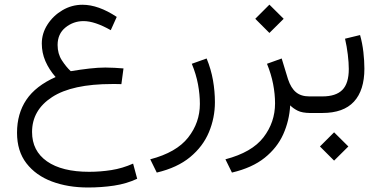

<svg xmlns="http://www.w3.org/2000/svg" viewBox="-20 -499 1685 848"><path d="M469.2 -365.7Q398.4 -405.8 349.1 -405.8Q304.2 -405.8 269.3 -377.7Q234.4 -349.6 234.4 -300.3Q234.4 -261.7 253.2 -232.7Q272 -203.6 292.5 -184.6Q335.9 -191.9 375 -196.3Q414.1 -200.7 445.3 -200.7Q465.8 -200.7 485.8 -199.5Q505.9 -198.2 525.4 -196.8L516.1 -127.4Q502.4 -127.9 492.2 -127.9Q481.9 -127.9 475.1 -127.9Q298.8 -127.9 210.2 -70.3Q121.6 -12.7 121.6 84Q121.6 167.5 187.5 213.6Q253.4 259.8 374 259.8Q423.3 259.8 471.9 252.2Q520.5 244.6 567.9 223.6L585.9 290.5Q539.1 312.5 483.9 320.8Q428.7 329.1 368.7 329.1Q279.8 329.1 209 302.5Q138.2 275.9 96.7 222.2Q55.2 168.5 55.2 87.4Q55.2 2.9 96.4 -58.3Q137.7 -119.6 225.6 -158.7Q196.3 -192.4 180.4 -229.2Q164.6 -266.1 164.6 -306.6Q164.6 -351.6 189.7 -390.6Q214.8 -429.7 255.9 -453.9Q296.9 -478 344.2 -478Q414.6 -478 495.6 -424.3Z M892.6 -240.7Q912.1 -193.4 920.7 -144.5Q929.2 -95.7 929.2 -47.9Q929.2 21.5 902.8 84.7Q876.5 147.9 819.8 194.8Q763.2 241.7 672.4 263.2L643.6 204.6Q759.3 174.3 811 108.4Q862.8 42.5 862.8 -40Q862.8 -81.5 854.5 -126.5Q846.2 -171.4 827.1 -217.3Z M1107.4 -416 1169.9 -478.5 1232.9 -416 1169.9 -353.5ZM1261.7 -33.7Q1257.8 34.2 1231 94Q1204.1 153.8 1148.9 198Q1093.8 242.2 1004.4 263.2L975.6 204.6Q1092.8 173.8 1143.8 107.4Q1194.8 41 1194.8 -42.5Q1194.8 -83.5 1186.3 -127.7Q1177.7 -171.9 1159.2 -217.3L1224.1 -240.7L1252 -149.4Q1265.1 -109.9 1287.4 -91.6Q1309.6 -73.2 1346.2 -73.2H1365.2V0H1351.1Q1314.5 0 1294.4 -10.3Q1274.4 -20.5 1261.7 -33.7Z M1589.4 -195.8Q1589.4 -100.1 1543.2 -50Q1497.1 0 1403.8 0H1345.7V-73.2H1403.8Q1463.4 -73.2 1491.9 -101.8Q1520.5 -130.4 1520.5 -194.3Q1520.5 -222.2 1516.1 -258.3Q1511.7 -294.4 1503.9 -328.1L1570.3 -344.2Q1580.6 -307.6 1585 -268.6Q1589.4 -229.5 1589.4 -195.8ZM1393.1 147.9 1455.6 85.4 1518.6 147.9 1455.6 210.4Z"/></svg>

Font: Vazir Light FD
Style: Light-FD
Weight: 300
Designer: Saber Rastikerdar
Foundry: Saber Rastikerdar
Version: Version 30.1.0